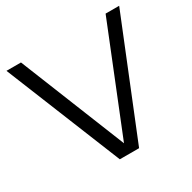

<svg xmlns="http://www.w3.org/2000/svg" viewBox="-163 -903 1067 1066"><g transform="rotate(-30 371.0 -370.0)"><path d="M309 0 9.5 -740H102.5L373.5 -65.5L645 -740H732L432.5 0Z"/></g></svg>

Font: Encode Sans Exp
Style: Regular
Weight: 400
Width: 7
Designer: Multiple Designers
Foundry: Impallari Type
Version: Version 3.002; ttfautohint (v1.8.3) -l 8 -r 50 -G 200 -x 14 